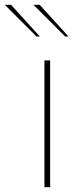

<svg xmlns="http://www.w3.org/2000/svg" viewBox="-95 -784 317 804"><path d="M91 -531H115V0H91ZM-75 -764H-49L72 -631H58ZM45 -764H71L192 -631H178Z"/></svg>

Font: Exo Thin
Style: Regular
Weight: 250
Designer: Natanael Gama
Foundry: Natanael Gama
Version: Version 1.500; ttfautohint (v1.6)